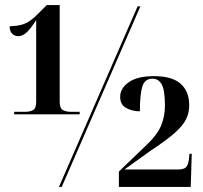

<svg xmlns="http://www.w3.org/2000/svg" viewBox="-20 -739 804 759"><path d="M36 -287V-297H80Q99 -297 111 -304Q123 -311 123 -337V-660Q104 -629 87 -612.5Q70 -596 52 -596Q37 -596 27.5 -606.5Q18 -617 18 -635Q45 -636 64.5 -641Q84 -646 101.5 -659Q119 -672 141 -695L165 -719H216V-337Q216 -311 228.5 -304Q241 -297 260 -297H295V-287ZM213 0 524 -714H535L224 0ZM450 0V-61L551 -158Q599 -202 615.5 -239.5Q632 -277 632 -321Q632 -382 619.5 -405Q607 -428 583 -428Q552 -428 542.5 -396.5Q533 -365 533 -299Q503 -299 479 -312Q455 -325 455 -356Q455 -390 489 -414Q523 -438 589 -438Q660 -438 694 -408Q728 -378 728 -323Q728 -292 715 -266.5Q702 -241 669 -212Q636 -183 575 -143L472 -69H683Q706 -69 715 -77.5Q724 -86 727 -110L729 -131H738L734 0Z"/></svg>

Font: Noto Serif Display Condensed
Style: Bold
Weight: 700
Width: 3
Designer: Monotype Design Team
Foundry: Monotype Imaging Inc.
Version: Version 2.009